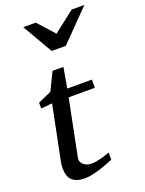

<svg xmlns="http://www.w3.org/2000/svg" viewBox="-159 -925 766 1013"><g transform="rotate(-20 223.5 -418.5)"><path d="M202.1 -418.9 139.2 -105Q136.2 -91.8 140.1 -81.3Q144 -70.8 152.6 -63.7Q161.1 -56.6 172.6 -52.7Q184.1 -48.8 196.8 -48.8Q210.9 -48.8 226.1 -51.5Q241.2 -54.2 255.1 -58.1Q269 -62 281 -66.2Q293 -70.3 300.8 -73.2V-33.2Q294.4 -30.3 276.4 -22.9Q258.3 -15.6 234.9 -7.8Q211.4 0 185.5 6.1Q159.7 12.2 138.2 12.2Q110.8 12.2 92.8 5.6Q74.7 -1 64 -12.5Q53.2 -23.9 48.6 -39.8Q43.9 -55.7 43.9 -74.2Q43.9 -84 44.7 -94.2Q45.4 -104.5 47.9 -115.2L108.9 -418.9L45.9 -413.1V-445.8L121.1 -479L169.9 -579.1H231L210.9 -464.8H349.1V-418.9ZM280.8 -679.2H201.7L103.5 -848.6H173.8L256.8 -756.3L375.5 -848.6H446.8Z"/></g></svg>

Font: Charis SIL Am
Style: Italic
Weight: 400
Italic angle: -11°
Foundry: SIL International
Version: Version 5.000